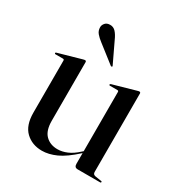

<svg xmlns="http://www.w3.org/2000/svg" viewBox="-155 -748 814 866"><g transform="rotate(30 252.0 -315.0)"><path d="M351 -19V-78.5V-81V-393Q351 -396 349.5 -397.8Q348 -399.5 344.5 -399.5H305.5Q303.5 -399.5 302.5 -400.8Q301.5 -402 301.5 -403.5Q301.5 -405.5 302.8 -406.2Q304 -407 306 -408L424 -441.5Q428.5 -443 430.5 -443.2Q432.5 -443.5 434.5 -443.5Q437.5 -443.5 439 -441.5Q440.5 -439.5 440.5 -437V-28.5Q440.5 -22 443.5 -18.2Q446.5 -14.5 453 -13L484 -8Q487.5 -8 488.8 -6.8Q490 -5.5 490 -3.5Q490 -2 488.8 -1Q487.5 0 484.5 0H367.5Q359.5 0 355.2 -4.8Q351 -9.5 351 -19ZM67.5 -122V-393Q67.5 -396 66 -397.8Q64.5 -399.5 60.5 -399.5H22Q20 -399.5 18.8 -400.8Q17.5 -402 17.5 -403.5Q17.5 -405.5 18.8 -406.2Q20 -407 22.5 -408L140.5 -441.5Q145.5 -443 147.5 -443.2Q149.5 -443.5 151.5 -443.5Q154.5 -443.5 156 -441.5Q157.5 -439.5 157.5 -437V-131.5Q157.5 -80.5 181.2 -56.8Q205 -33 243.5 -33Q267.5 -33 292.8 -43.8Q318 -54.5 344 -78.5L361 -93.5L366 -88.5L348.5 -72.5Q298.5 -27 259.8 -9.5Q221 8 186 8Q134.5 8 101 -24Q67.5 -56 67.5 -122ZM221.5 -588.5 270.5 -485.5Q271.5 -483.5 272 -482Q272.5 -480.5 271 -479Q270 -477.5 268 -478Q266 -478.5 264.5 -479L173.5 -550Q157.5 -562 146.5 -575Q135.5 -588 135.5 -605.5Q135 -617 143.8 -627.5Q152.5 -638 169.5 -638Q186.5 -638.5 198.8 -625.5Q211 -612.5 221.5 -588.5Z"/></g></svg>

Font: Fraunces 96pt
Style: Regular
Weight: 400
Version: Version 1.000;[b76b70a41]